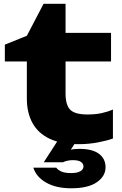

<svg xmlns="http://www.w3.org/2000/svg" viewBox="-20 -745 643 1014"><path d="M5.6 -420.4V-509.4L121.8 -556L210 -724.8H326.2V-571.4H566.4V-420.4H326.2V-251.6Q326.2 -190.2 351 -165.3Q375.8 -140.4 442.4 -140.4Q484 -140.4 516.5 -147.5Q549 -154.6 576.4 -166.6V-13.4Q545.6 -2.2 496.9 7.1Q448.2 16.4 395.8 16.4Q301.4 16.4 240.8 -12.9Q180.2 -42.2 151 -96.4Q121.8 -150.6 121.8 -223.8V-420.4ZM294 -16.4H394.4L337.2 70.6L289 67.8Q312 56 339 48.6Q366 41.2 399.8 41.2Q467.6 41.2 502.5 67.1Q537.4 93 537.4 138.4Q537.4 185.6 491.3 217.5Q445.2 249.4 355.6 249.4Q277 249.4 224.3 219.7Q171.6 190 156 140.4H277.2Q284.8 151.6 302.8 160.3Q320.8 169 355.6 169Q388 169 404.4 159.3Q420.8 149.6 420.8 134.2Q420.8 120 407.9 110.4Q395 100.8 364.8 100.8Q349.6 100.8 336.3 103.8Q323 106.8 312.6 111.8H211.2Z"/></svg>

Font: Unbounded
Style: Regular
Weight: 400
Designer: Luke Prowse, Jean-Baptiste Morizot, Fátima Lázaro, Florian Runge
Foundry: NaN
Version: Version 1.701;gftools[0.9.28.dev5+ged2979d]